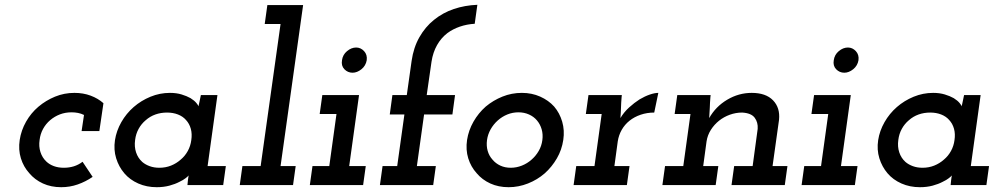

<svg xmlns="http://www.w3.org/2000/svg" viewBox="-20 -771 4164 800"><path d="M366 -34 324 -97Q307 -84 287.5 -78Q268 -72 246 -72Q222.9 -72 204.3 -78.9Q185.8 -85.7 173 -98Q156 -114 148.5 -137.5Q141 -161 145 -188Q148 -213 159.5 -234Q171 -255 189.1 -270.4Q207.3 -285.8 229.6 -294.4Q252 -303 278 -303Q292 -303 305 -300.5Q318 -298 330 -292L320 -225H394L411 -341Q388.5 -361 357.7 -372.5Q327 -384 290 -384Q247.6 -384 209.3 -368.3Q171.1 -352.6 140 -326.3Q109 -300 88.6 -264Q68.2 -228 62.1 -188Q56 -147 67 -111.4Q78 -75.9 102 -49.4Q125 -22 158.9 -6.5Q192.9 9 235 9Q271 9 303.8 -2.5Q336.7 -14 366 -34Z M459 -187Q453 -147 464 -111.5Q475 -76 498 -49Q521 -22 556 -6.5Q591 9 633 9Q662 9 686 2.5Q710 -4 727 -13Q744 -21 754 -29Q764 -37 766 -40Q765 -35 764.5 -31Q764 -27 763 -20L761 0H910L921 -79H845L886 -375H817Q815 -363 812 -351Q809 -339 807 -328Q807 -331 798.5 -341.5Q790 -352 774 -362Q758 -371 736.5 -377.5Q715 -384 688 -384Q646 -384 607 -368Q568 -352 537 -325Q506 -298 485.5 -262Q465 -226 459 -187ZM543 -188Q546 -213 557.5 -234Q569 -255 587 -270Q605 -286 627.5 -294Q650 -302 676 -302Q701 -302 721.5 -294Q742 -286 755 -271Q769 -256 775 -234.5Q781 -213 777 -187Q774 -163 762.5 -142Q751 -121 733 -106Q715 -90 692.5 -81Q670 -72 644 -72Q622 -72 604 -78.5Q586 -85 573 -96Q555 -112 547 -136Q539 -160 543 -188Z M990 -79 979 0H1201L1212 -79H1149L1243 -750H1094L1083 -671H1149L1066 -79Z M1282 -79 1271 0H1493L1504 -79H1435L1476 -375H1323L1312 -296H1382L1352 -79ZM1405 -520Q1401 -497 1415 -482.5Q1429 -468 1449 -468Q1468 -468 1486 -482.5Q1504 -497 1508 -520Q1511 -543 1497 -558Q1483 -573 1464 -573Q1444 -573 1426 -558Q1408 -543 1405 -520Z M1574 -79 1563 0H1785L1796 -79H1717L1747 -294H1865L1876 -375H1758L1778 -514Q1784 -553 1801 -583Q1818 -613 1844 -633Q1867 -650 1896 -660Q1925 -670 1958 -672L1969 -751Q1917 -749 1871 -733.5Q1825 -718 1788 -688Q1752 -659 1727.5 -616Q1703 -573 1695 -517L1675 -375H1615L1604 -294H1665L1635 -79Z M1926.1 -188Q1920 -147 1931 -111.4Q1942 -75.9 1966 -49.4Q1989 -22 2023 -6.5Q2057 9 2099.3 9Q2140.6 9 2179.8 -6.5Q2219 -22 2250 -49Q2280 -76 2300.4 -111.3Q2320.9 -146.6 2327 -188Q2333 -228 2322.5 -264Q2312 -300 2289 -327Q2265.5 -353 2230.7 -368.5Q2196 -384 2154.5 -384Q2111.9 -384 2073.5 -368.5Q2035.1 -353 2004 -327Q1973.3 -300 1952.8 -264Q1932.3 -228 1926.1 -188ZM2009.2 -187.3Q2012.4 -210.9 2024.2 -232Q2036.1 -253.1 2054 -269.1Q2071.9 -285.1 2094 -294.1Q2116 -303 2140.3 -303Q2164 -303 2184.1 -294Q2204.2 -285.1 2217.6 -269Q2231 -253 2237 -232Q2243 -211 2239.8 -187.3Q2236.7 -163 2224.7 -142.2Q2212.7 -121.4 2195 -106Q2177.1 -90 2154.5 -81Q2131.8 -72 2108.2 -72Q2084 -72 2064.7 -81Q2045.3 -90 2032 -106Q2018 -121.4 2012 -142.2Q2006 -163 2009.2 -187.3Z M2381 -79 2370 0H2592L2603 -79H2540L2554 -182Q2558 -208 2570.5 -230Q2583 -252 2603 -268Q2623 -284 2649.5 -293Q2676 -302 2706 -302L2723 -384Q2708 -384 2687.5 -377Q2667 -370 2645 -357Q2623 -343 2601.5 -323.5Q2580 -304 2565 -279Q2567 -303 2567.5 -322.5Q2568 -342 2570 -366L2571 -375H2432L2421 -296H2487L2457 -79Z M3039 -79 3028 0H3250L3261 -79H3199L3226 -272Q3231 -322 3201 -353Q3171 -384 3112 -384Q3058 -384 3010 -355.5Q2962 -327 2935 -279Q2937 -303 2937.5 -322.5Q2938 -342 2940 -366L2941 -375H2802L2791 -296H2857L2827 -79H2751L2740 0H2962L2973 -79H2910L2924 -182Q2928 -208 2942 -230Q2956 -252 2976 -268Q2996 -284 3021 -293Q3046 -302 3072 -302Q3110 -300 3124.5 -280.5Q3139 -261 3137 -234L3116 -79Z M3331 -79 3320 0H3542L3553 -79H3484L3525 -375H3372L3361 -296H3431L3401 -79ZM3454 -520Q3450 -497 3464 -482.5Q3478 -468 3498 -468Q3517 -468 3535 -482.5Q3553 -497 3557 -520Q3560 -543 3546 -558Q3532 -573 3513 -573Q3493 -573 3475 -558Q3457 -543 3454 -520Z M3639 -187Q3633 -147 3644 -111.5Q3655 -76 3678 -49Q3701 -22 3736 -6.5Q3771 9 3813 9Q3842 9 3866 2.5Q3890 -4 3907 -13Q3924 -21 3934 -29Q3944 -37 3946 -40Q3945 -35 3944.5 -31Q3944 -27 3943 -20L3941 0H4090L4101 -79H4025L4066 -375H3997Q3995 -363 3992 -351Q3989 -339 3987 -328Q3987 -331 3978.5 -341.5Q3970 -352 3954 -362Q3938 -371 3916.5 -377.5Q3895 -384 3868 -384Q3826 -384 3787 -368Q3748 -352 3717 -325Q3686 -298 3665.5 -262Q3645 -226 3639 -187ZM3723 -188Q3726 -213 3737.5 -234Q3749 -255 3767 -270Q3785 -286 3807.5 -294Q3830 -302 3856 -302Q3881 -302 3901.5 -294Q3922 -286 3935 -271Q3949 -256 3955 -234.5Q3961 -213 3957 -187Q3954 -163 3942.5 -142Q3931 -121 3913 -106Q3895 -90 3872.5 -81Q3850 -72 3824 -72Q3802 -72 3784 -78.5Q3766 -85 3753 -96Q3735 -112 3727 -136Q3719 -160 3723 -188Z"/></svg>

Font: Josefin Slab Thin
Style: Italic
Weight: 100
Italic angle: -12°
Designer: Santiago Orozco
Foundry: Typemade
Version: Version 2.000